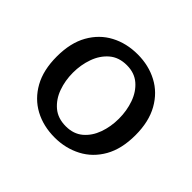

<svg xmlns="http://www.w3.org/2000/svg" viewBox="-114 -589 746 746"><g transform="rotate(45 259.0 -216.5)"><path d="M259.8 11.7Q197.3 11.7 148.4 -14.6Q99.6 -41 71.3 -91.8Q43 -142.6 43 -216.8Q43 -292 71.8 -342.8Q100.6 -393.6 149.4 -419.4Q198.2 -445.3 259.8 -445.3Q320.3 -445.3 369.1 -419.4Q418 -393.6 446.8 -342.3Q475.6 -291 475.6 -216.8Q475.6 -141.6 446.8 -90.8Q418 -40 368.7 -14.2Q319.3 11.7 259.8 11.7ZM259.8 -49.8Q301.8 -49.8 329.6 -73.2Q357.4 -96.7 371.1 -134.8Q384.8 -172.9 384.8 -216.8Q384.8 -260.7 371.1 -299.3Q357.4 -337.9 329.6 -361.8Q301.8 -385.7 259.8 -385.7Q215.8 -385.7 187.5 -361.3Q159.2 -336.9 145.5 -298.3Q131.8 -259.8 131.8 -216.8Q131.8 -173.8 145.5 -135.7Q159.2 -97.7 187.5 -73.7Q215.8 -49.8 259.8 -49.8Z"/></g></svg>

Font: Padauk Book
Style: Regular
Weight: 400
Designer: Debbi Hosken, Becca Hirsbrunner Spalinger
Foundry: SIL International
Version: Version 5.000